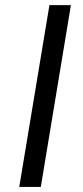

<svg xmlns="http://www.w3.org/2000/svg" viewBox="-20 -739 328 759"><path d="M260.3 -718.8H175.4L56.1 0H141.3Z"/></svg>

Font: TID UI Semi Bold
Style: Italic
Weight: 600
Italic angle: -9.39999°
Designer: The TID Project Authors
Foundry: Bakken & Bæck
Version: Version 1.001;hotconv 1.0.109;makeotfexe 2.5.65596